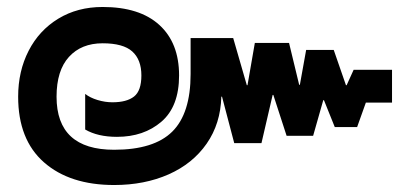

<svg xmlns="http://www.w3.org/2000/svg" viewBox="-20 -515 1175 550"><path d="M32 -238Q32 -311 62 -369.5Q92 -428 147 -461.5Q202 -495 274 -495Q380 -495 436.5 -443.5Q493 -392 493 -299Q493 -210 442.5 -166.5Q392 -123 315 -123Q260 -123 224 -144V-246Q238 -235 259.5 -228.5Q281 -222 302 -222Q343 -222 364 -238.5Q385 -255 385 -299Q385 -344 359 -367.5Q333 -391 274 -391Q213 -391 177.5 -352Q142 -313 142 -238Q142 -86 307 -86Q421 -86 473.5 -138Q526 -190 526 -303V-406H648L687 -271H689L710 -392H808L837 -272H839L857 -372H936L971 -271H973L993 -315H1103V-221H1028L1003 -151H939L908 -228H906L877 -126H801L763 -243H761L729 -105H651L616 -238H614Q612 -161 572 -103.5Q532 -46 463 -15.5Q394 15 307 15Q180 15 106 -50Q32 -115 32 -238Z"/></svg>

Font: Prompt SemiBold
Style: Regular
Weight: 600
Designer: Katatrad Team
Foundry: CadsonDemak
Version: Version 1.001